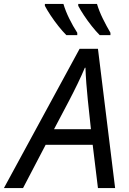

<svg xmlns="http://www.w3.org/2000/svg" viewBox="-77 -964 659 984"><path d="M-57 0 331 -714H425L513 0H425L398 -222H157L41 0ZM200 -302H389L373 -452Q369 -490 365.5 -536Q362 -582 361 -617H358Q342 -579 321 -535.5Q300 -492 277 -448ZM434 -784Q415 -803 393.5 -830Q372 -857 353.5 -885Q335 -913 324 -934V-944H420Q431 -907 450 -868.5Q469 -830 489 -796V-784ZM263 -784Q244 -803 222.5 -830Q201 -857 182.5 -885Q164 -913 153 -934V-944H248Q259 -907 278 -868.5Q297 -830 319 -796V-784Z"/></svg>

Font: Noto Sans
Style: Italic
Weight: 400
Italic angle: -12°
Designer: Monotype Design Team
Foundry: Monotype Imaging Inc.
Version: Version 2.013; ttfautohint (v1.8.4.7-5d5b)